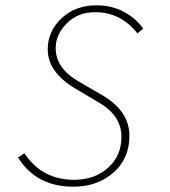

<svg xmlns="http://www.w3.org/2000/svg" viewBox="-20 -692 640 724"><path d="M256 12Q117 12 48 -98L72 -114Q138 -14 260 -14Q336 -14 387 -59Q438 -104 438 -176Q438 -256 352 -306L264 -358Q160 -420 160 -506Q160 -574 212 -623Q264 -672 344 -672Q401 -672 447 -647.5Q493 -623 520 -584L498 -566Q436 -646 338 -646Q274 -646 232 -604Q190 -562 190 -510Q190 -434 278 -384L364 -334Q468 -274 468 -180Q468 -94 407.5 -41Q347 12 256 12Z"/></svg>

Font: TypoPRO Source Code Pro
Style: Italic
Weight: 200
Italic angle: -11°
Monospace: yes
Designer: Paul D. Hunt, Teo Tuominen
Foundry: Adobe Systems Incorporated
Version: Version 1.030;PS 1.0;hotconv 1.0.84;makeotf.lib2.5.63406